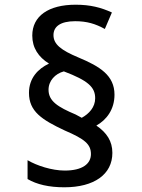

<svg xmlns="http://www.w3.org/2000/svg" viewBox="-20 -785 603 815"><path d="M253 10C380 10 457 -45 457 -136C457 -186 433 -222 389 -252C432 -276 466 -320 466 -383C466 -465 404 -503 313 -541C239 -572 207 -597 207 -636C207 -672 236 -695 299 -695C349 -695 385 -684 425 -662L455 -732C409 -753 364 -765 301 -765C186 -765 117 -717 117 -634C117 -582 143 -543 188 -515C141 -493 103 -453 103 -391C103 -312 157 -277 255 -231C339 -195 366 -173 366 -131C366 -89 329 -61 255 -61C200 -61 136 -82 97 -105V-25C136 -2 188 10 253 10ZM327 -285 301 -299C225 -331 186 -356 186 -404C186 -442 214 -472 251 -482C354 -443 384 -415 384 -368C384 -330 358 -302 327 -285Z"/></svg>

Font: Noto Sans Mono SemiCondensed Medium
Style: Regular
Weight: 500
Width: 4
Designer: Monotype Design Team
Foundry: Monotype Imaging Inc.
Version: Version 2.014